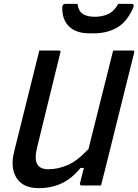

<svg xmlns="http://www.w3.org/2000/svg" viewBox="-20 -962 717 996"><path d="M181 14Q99 14 65.5 -39.5Q32 -93 54 -178Q77 -270 104 -379Q131 -488 159 -600Q165 -625 171.5 -650Q178 -675 184 -700H285Q297 -700 293 -689Q261 -561 230 -432.5Q199 -304 172 -195Q158 -137 173 -110.5Q188 -84 231 -84Q280 -84 330.5 -105.5Q381 -127 439 -189Q471 -317 503 -445Q535 -573 567 -700H668Q680 -700 676 -689Q640 -544 603.5 -398Q567 -252 531 -106Q524 -78 517 -51Q510 -24 504 0H403Q398 0 396 -3.5Q394 -7 395 -11Q405 -49 415 -91H398Q352 -35 299 -10.5Q246 14 181 14ZM593 -942H661Q679 -942 671 -922Q640 -850 588.5 -819.5Q537 -789 464 -789H445Q375 -789 338.5 -824.5Q302 -860 303 -922Q303 -942 320 -942H382Q387 -905 409 -890Q431 -875 472 -875Q512 -875 543 -890Q574 -905 593 -942Z"/></svg>

Font: Recursive Sn Lnr St Med
Style: Italic
Weight: 500
Italic angle: -15°
Version: Version 1.079;hotconv 1.0.112;makeotfexe 2.5.65598; ttfautoh